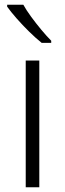

<svg xmlns="http://www.w3.org/2000/svg" viewBox="-20 -786 273 806"><path d="M145 0H88V-532H145ZM78 -766Q90 -744 110.5 -716Q131 -688 153.5 -661Q176 -634 195 -615V-606H155Q130 -626 102 -653.5Q74 -681 49.5 -709Q25 -737 10 -758V-766Z"/></svg>

Font: Noto Sans Lao Light
Style: Regular
Weight: 300
Designer: Monotype Design Team
Foundry: Monotype Imaging Inc.
Version: Version 2.003; ttfautohint (v1.8.4.7-5d5b)